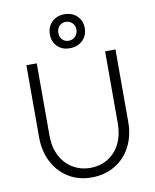

<svg xmlns="http://www.w3.org/2000/svg" viewBox="-100 -1007 885 1093"><g transform="rotate(-10 342.5 -461.0)"><path d="M85 -267V-684H145V-267Q145 -200 170.5 -150Q196 -100 241.5 -72.5Q287 -45 343 -45Q400 -45 445 -72.5Q490 -100 515 -150.5Q540 -201 540 -267V-684H600V-267Q600 -184 566.5 -121Q533 -58 474 -24Q415 10 341 10Q265 10 207 -26Q149 -62 117 -125Q85 -188 85 -267ZM247 -833Q247 -876 275 -904Q303 -932 348 -932Q393 -932 421 -904.5Q449 -877 449 -835Q449 -791 420 -763.5Q391 -736 346 -736Q301 -736 274 -763.5Q247 -791 247 -833ZM401 -835Q401 -858 385.5 -873Q370 -888 348 -888Q325 -888 310.5 -872.5Q296 -857 296 -833Q296 -809 310.5 -794Q325 -779 347 -779Q370 -779 385.5 -795.5Q401 -812 401 -835Z"/></g></svg>

Font: Bellota Text
Style: Regular
Weight: 400
Designer: Kemie Guaida
Foundry: Kemie Guaida
Version: Version 4.001